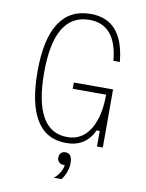

<svg xmlns="http://www.w3.org/2000/svg" viewBox="-109 -888 918 1204"><g transform="rotate(10 350.0 -286.0)"><path d="M357 12Q230 12 166.5 -91.5Q103 -195 103 -400Q103 -605 170 -708.5Q237 -812 369 -812Q439 -812 487.5 -782.5Q536 -753 564.5 -694Q593 -635 601 -547H560Q550 -660 502 -717Q454 -774 369 -774Q257 -774 201 -680.5Q145 -587 145 -400Q145 -214 198 -120Q251 -26 357 -26Q419 -26 462 -62Q505 -98 528.5 -166Q552 -234 552 -330H339V-370H589V0H552V-99H532Q507 -44 463.5 -16Q420 12 357 12ZM364 150Q347 150 336 139Q325 128 325 110Q325 92 335.5 81Q346 70 364 70Q382 70 392.5 81Q403 92 403 110Q403 128 392.5 139Q382 150 364 150ZM319 240Q342 222 357.5 195Q373 168 373 146L364 70Q387 70 397 86Q407 102 407 132Q407 159 396 189.5Q385 220 368 240Z"/></g></svg>

Font: Martian Mono SemiExpanded Thin
Style: Regular
Weight: 250
Monospace: yes
Version: Version 0.930